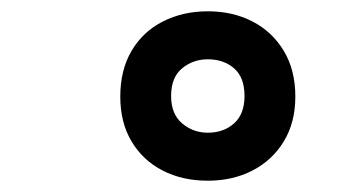

<svg xmlns="http://www.w3.org/2000/svg" viewBox="-20 -800 600 340"><path d="M348 -480Q303 -480 268 -498Q233 -516 213 -549.5Q193 -583 193 -629Q193 -676 213 -710Q233 -744 268.5 -762Q304 -780 348 -780Q392 -780 427 -762Q462 -744 482.5 -710Q503 -676 503 -629Q503 -583 482.5 -549.5Q462 -516 427 -498Q392 -480 348 -480ZM348 -565Q376 -565 394.5 -581.5Q413 -598 413 -630Q413 -663 394.5 -679Q376 -695 348 -695Q322 -695 302.5 -679Q283 -663 283 -630Q283 -598 302.5 -581.5Q322 -565 348 -565Z"/></svg>

Font: Ubuntu Sans Mono SemiBold
Style: Italic
Weight: 600
Italic angle: -13.5°
Monospace: yes
Designer: Dalton Maag Ltd
Foundry: Dalton Maag Ltd
Version: Version 1.006